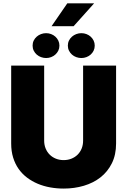

<svg xmlns="http://www.w3.org/2000/svg" viewBox="-20 -1120 762 1149"><path d="M244.3 -727.3V-278.4Q244.3 -253.2 253 -231.7Q261.7 -210.2 277.2 -194.8Q292.6 -179.3 314.1 -170.6Q335.6 -161.9 360.8 -161.9Q386.4 -161.9 407.8 -170.6Q429.3 -179.3 444.8 -194.8Q460.2 -210.2 468.8 -231.5Q477.3 -252.8 477.3 -278.4V-727.3H674.7V-261.4Q674.7 -193.9 649.7 -143.3Q624.6 -92.7 581.7 -58.9Q538.7 -25.2 481.7 -8.3Q424.7 8.5 360.8 8.5Q319.6 8.5 280.2 1.4Q240.8 -5.7 205.8 -20.4Q170.8 -35.2 141.7 -57.2Q112.6 -79.2 91.4 -109.2Q70.3 -139.2 58.6 -177.2Q46.9 -215.2 46.9 -261.4V-727.3ZM386 -846.9Q386 -863.6 392.8 -877.3Q399.5 -891 410.7 -900.7Q421.9 -910.5 436.4 -916Q451 -921.5 467 -921.5Q483 -921.5 497.3 -916Q511.7 -910.5 522.7 -900.6Q533.7 -890.6 540.3 -877Q546.9 -863.3 546.9 -846.9Q546.9 -830.6 540.3 -816.9Q533.7 -803.3 522.7 -793.5Q511.7 -783.7 497.2 -778.2Q482.6 -772.7 467 -772.7Q451.3 -772.7 436.6 -778.1Q421.9 -783.4 410.7 -793.3Q399.5 -803.3 392.8 -816.9Q386 -830.6 386 -846.9ZM175.1 -846.9Q175.1 -863.6 181.8 -877.3Q188.6 -891 199.8 -900.7Q210.9 -910.5 225.5 -916Q240.1 -921.5 256 -921.5Q271.7 -921.5 286 -916Q300.4 -910.5 311.4 -900.6Q322.4 -890.6 329 -877Q335.6 -863.3 335.6 -846.9Q335.6 -830.6 329 -817.1Q322.4 -803.6 311.4 -793.7Q300.4 -783.7 286 -778.2Q271.7 -772.7 256 -772.7Q240.4 -772.7 225.7 -778.1Q210.9 -783.4 199.8 -793.3Q188.6 -803.3 181.8 -816.9Q175.1 -830.6 175.1 -846.9ZM288.4 -963.1 382.8 -1100.1H543.3L420.5 -963.1Z"/></svg>

Font: Inter P Black
Style: Regular
Weight: 900
Designer: Rasmus Andersson
Foundry: rsms
Version: Version 3.018;git-588b23468